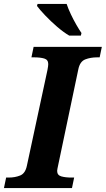

<svg xmlns="http://www.w3.org/2000/svg" viewBox="-43 -951 535 971"><path d="M-23 0 -12 -53H1Q33 -53 59 -63.5Q85 -74 93 -113L197 -597Q199 -607 200 -615Q201 -623 201 -627Q201 -649 181 -655Q161 -661 129 -661H116L127 -714H472L461 -661H448Q415 -661 388 -650.5Q361 -640 353 -600L250 -110Q249 -105 247.5 -98Q246 -91 246 -87Q246 -65 267 -59Q288 -53 319 -53H332L321 0ZM307 -771Q278 -788 245.5 -816Q213 -844 185.5 -873Q158 -902 144 -921L147 -931H294Q302 -907 315.5 -878.5Q329 -850 343.5 -825Q358 -800 369 -784L366 -771Z"/></svg>

Font: Noto Serif
Style: Bold Italic
Weight: 700
Italic angle: -12°
Designer: Monotype Design Team
Foundry: Monotype Imaging Inc.
Version: Version 2.013